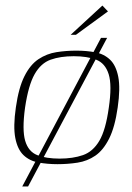

<svg xmlns="http://www.w3.org/2000/svg" viewBox="-20 -585 475 690"><path d="M37 -199Q47 -270 68 -311.5Q89 -353 118.5 -372.5Q148 -392 182.5 -397.5Q217 -403 254 -403Q291 -403 322.5 -397Q354 -391 375.5 -370.5Q397 -350 405 -309Q413 -268 403 -199Q393 -128 372 -86.5Q351 -45 322.5 -25.5Q294 -6 259 -0.5Q224 5 187 5Q150 5 118 -1Q86 -7 64.5 -27.5Q43 -48 35 -89Q27 -130 37 -199ZM371 -198Q383 -279 370.5 -318.5Q358 -358 325.5 -370.5Q293 -383 245 -383Q197 -383 162 -370.5Q127 -358 104.5 -318.5Q82 -279 70 -198Q59 -118 70.5 -79Q82 -40 114 -27.5Q146 -15 194 -15Q242 -15 278 -27.5Q314 -40 337 -79Q360 -118 371 -198ZM60 85 343 -449H365L81 85ZM234 -460 348 -565 368 -544 253 -460Z"/></svg>

Font: Genos Thin ExtraLight
Style: Italic
Weight: 250
Italic angle: -8°
Version: Version 1.010